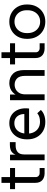

<svg xmlns="http://www.w3.org/2000/svg" viewBox="990 -1630 650 2671"><g transform="rotate(-90 1315.5 -295.0)"><path d="M239 0Q215 0 191 -7Q167 -14 148 -29Q129 -44 118 -68.5Q107 -93 107 -128V-600H187V-123Q187 -100 202.5 -84.5Q218 -69 240 -69H313V0ZM19 -411V-481H313V-411Z M421 0V-481H499V-358L488 -359Q495 -408 515.5 -435Q536 -462 566 -472.5Q596 -483 632 -483H673V-403H626Q568 -403 535 -374.5Q502 -346 502 -285V0Z M953 10Q882 10 827.5 -21.5Q773 -53 742.5 -109Q712 -165 712 -238V-248Q712 -318 740 -372.5Q768 -427 819 -459Q870 -491 937 -491Q1006 -491 1055 -457Q1104 -423 1127.5 -361Q1151 -299 1141 -216H770V-282H1098L1062 -247Q1069 -302 1054.5 -340.5Q1040 -379 1010 -400Q980 -421 938 -421Q892 -421 859.5 -399Q827 -377 809.5 -338.5Q792 -300 792 -248V-238Q792 -188 812 -148.5Q832 -109 869 -86.5Q906 -64 957 -64Q995 -64 1024 -73.5Q1053 -83 1075 -102L1121 -52Q1093 -22 1049.5 -6Q1006 10 953 10Z M1257 0V-481H1335V-351H1313Q1324 -392 1344.5 -419Q1365 -446 1390.5 -462Q1416 -478 1443 -484.5Q1470 -491 1494 -491Q1575 -491 1625.5 -439Q1676 -387 1676 -283V0H1595V-271Q1595 -348 1560.5 -382.5Q1526 -417 1473 -417Q1436 -417 1405.5 -400Q1375 -383 1356.5 -350.5Q1338 -318 1338 -270V0Z M1975 0Q1951 0 1927 -7Q1903 -14 1884 -29Q1865 -44 1854 -68.5Q1843 -93 1843 -128V-600H1923V-123Q1923 -100 1938.5 -84.5Q1954 -69 1976 -69H2049V0ZM1755 -411V-481H2049V-411Z M2349 10Q2280 10 2226 -21.5Q2172 -53 2141 -109Q2110 -165 2110 -238V-247Q2110 -319 2141 -374Q2172 -429 2226 -460Q2280 -491 2349 -491Q2418 -491 2472 -460Q2526 -429 2557 -374.5Q2588 -320 2588 -249V-238Q2588 -165 2557 -109Q2526 -53 2472 -21.5Q2418 10 2349 10ZM2349 -62Q2396 -62 2432 -84.5Q2468 -107 2488 -146.5Q2508 -186 2508 -238V-249Q2508 -299 2488 -337Q2468 -375 2432 -397Q2396 -419 2349 -419Q2303 -419 2267 -397Q2231 -375 2210.5 -336Q2190 -297 2190 -247V-238Q2190 -186 2210.5 -146.5Q2231 -107 2267 -84.5Q2303 -62 2349 -62Z"/></g></svg>

Font: SUSE Thin
Style: Regular
Weight: 400
Version: Version 1.000